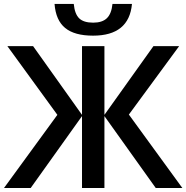

<svg xmlns="http://www.w3.org/2000/svg" viewBox="-20 -946 937 966"><path d="M268.6 -368.2 17.1 -713.9H146.5L392.6 -368.2V-713.9H505.4V-368.2L752 -713.9H881.3L628.4 -369.6L897.5 0H763.7L505.4 -361.8V0H392.6V-361.8L134.3 0H0ZM254.4 -926.3H351.1Q356 -875.5 378.4 -853.8Q400.9 -832 448.7 -832Q494.6 -832 517.8 -854.5Q541 -877 545.9 -926.3H644Q629.4 -766.6 448.2 -766.6Q355 -766.6 307.9 -805.2Q260.7 -843.8 254.4 -926.3Z"/></svg>

Font: Viking Open Sans Light
Style: Bold
Weight: 600
Foundry: Ascender Corporation
Version: Version 2.001